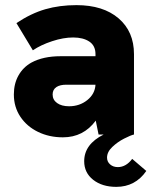

<svg xmlns="http://www.w3.org/2000/svg" viewBox="-20 -524 590 748"><path d="M353 -54Q305 11 225 11Q172 11 128.5 -10Q85 -31 59.5 -69Q34 -107 34 -156Q34 -198 52 -230Q70 -262 102 -280Q148 -305 216 -305H352V-313Q352 -346 328 -362Q304 -378 265 -378Q227 -378 183 -363.5Q139 -349 108 -328L44 -434Q101 -472 156.5 -488Q212 -504 278 -504Q382 -504 442 -452.5Q502 -401 502 -313V0Q489 3 463.5 16Q438 29 417.5 48.5Q397 68 397 90Q397 106 409 116.5Q421 127 439 127Q471 127 495 95L550 142Q507 204 433 204Q378 204 343 176.5Q308 149 308 104Q308 38 384 0H364ZM249 -110Q290 -110 320 -134Q350 -158 352 -194H238Q214 -194 200 -185Q185 -175 185 -156Q185 -135 202.5 -122.5Q220 -110 249 -110Z"/></svg>

Font: Hanken Grotesk Black
Style: Regular
Weight: 900
Designer: Alfredo Marco Pradil
Foundry: Hanken Design Co.
Version: Version 3.014